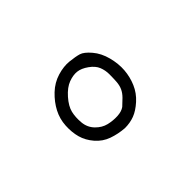

<svg xmlns="http://www.w3.org/2000/svg" viewBox="-60 -772 1121 1121"><g transform="rotate(-45 500.0 -211.5)"><path d="M487.3 41Q434.6 37.1 387.7 20.5Q340.8 3.9 307.6 -34.7Q274.4 -73.2 262.2 -117.2Q250 -161.1 252.9 -213.9Q255.9 -266.6 279.8 -312.5Q303.7 -358.4 344.7 -397.5Q385.7 -436.5 437.5 -452.1Q489.3 -467.8 534.2 -462.9Q579.1 -458 605.5 -450.2Q631.8 -442.4 665 -403.3Q698.2 -364.3 712.9 -307.6Q727.5 -251 723.6 -200.2Q719.7 -149.4 699.7 -102.5Q679.7 -55.7 641.1 -21Q602.5 13.7 566.4 27.3Q530.3 41 487.3 41ZM563.5 -57.6Q582 -74.2 602.1 -94.2Q622.1 -114.3 631.8 -135.7Q641.6 -157.2 643.6 -185.5Q645.5 -213.9 645.5 -246.1Q645.5 -278.3 633.8 -307.6Q622.1 -336.9 587.9 -361.3Q553.7 -385.7 522.9 -389.2Q492.2 -392.6 455.1 -378.9Q418 -365.2 381.3 -323.7Q344.7 -282.2 335.9 -245.1Q327.1 -208 331.1 -163.1Q335 -118.2 365.2 -86.9Q395.5 -55.7 432.6 -46.9Q469.7 -38.1 505.9 -40Q542 -42 563.5 -57.6Z"/></g></svg>

Font: NaikaiFont
Style: Regular-Lite
Weight: 400
Version: Version 1.67